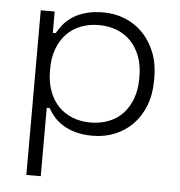

<svg xmlns="http://www.w3.org/2000/svg" viewBox="-51 -548 748 797"><g transform="rotate(5 323.0 -150.0)"><path d="M334 -40Q375 -40 409.5 -53.5Q444 -67 468.5 -93Q493 -119 506.5 -156Q520 -193 520 -239V-247Q520 -294 506.5 -330.5Q493 -367 468.5 -393Q444 -419 409.5 -432.5Q375 -446 334 -446Q293 -446 258.5 -432.5Q224 -419 199.5 -393Q175 -367 161.5 -330.5Q148 -294 148 -247V-239Q148 -193 161.5 -156Q175 -119 199.5 -93Q224 -67 258.5 -53.5Q293 -40 334 -40ZM148 200H88V-486H146V-397H158Q169 -417 184.5 -435.5Q200 -454 223 -468.5Q246 -483 277 -491.5Q308 -500 348 -500Q397 -500 439.5 -482.5Q482 -465 513.5 -432.5Q545 -400 563.5 -353.5Q582 -307 582 -249V-237Q582 -179 564 -132.5Q546 -86 514.5 -53.5Q483 -21 440 -3.5Q397 14 348 14Q308 14 277 5.5Q246 -3 223.5 -17Q201 -31 185.5 -49Q170 -67 160 -85H148Z"/></g></svg>

Font: Space Grotesk Light
Style: Regular
Weight: 300
Designer: Florian Karsten
Foundry: Florian Karsten
Version: Version 2.000